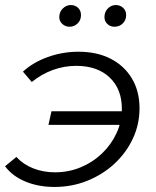

<svg xmlns="http://www.w3.org/2000/svg" viewBox="-24 -735 618 761"><path d="M168 -240 180 -294H484L473 -240ZM287 -530Q360 -530 414 -502.5Q468 -475 498.5 -424.5Q529 -374 529 -306Q529 -242 502.5 -185.5Q476 -129 429.5 -86Q383 -43 322 -18.5Q261 6 192 6Q128 6 76.5 -15.5Q25 -37 -4 -76L41 -113Q67 -84 107 -68Q147 -52 194 -52Q248 -52 296 -72Q344 -92 380.5 -127Q417 -162 438 -207.5Q459 -253 459 -304Q459 -382 410.5 -428Q362 -474 278 -474Q230 -474 185 -457.5Q140 -441 102 -410L67 -451Q107 -488 165.5 -509Q224 -530 287 -530ZM430 -629Q413 -629 401.5 -640Q390 -651 390 -667Q390 -688 403.5 -701.5Q417 -715 435 -715Q452 -715 464 -704Q476 -693 476 -675Q476 -655 462.5 -642Q449 -629 430 -629ZM252 -629Q235 -629 223 -640Q211 -651 211 -667Q211 -688 225 -701.5Q239 -715 256 -715Q274 -715 285.5 -704Q297 -693 297 -675Q297 -655 283.5 -642Q270 -629 252 -629Z"/></svg>

Font: MOST Montserrat
Style: Italic
Weight: 400
Italic angle: -11.3°
Designer: Julieta Ulanovsky
Foundry: Julieta Ulanovsky
Version: Version 8.000;March 11, 2024;FontCreator 15.0.0.2926 64-bit